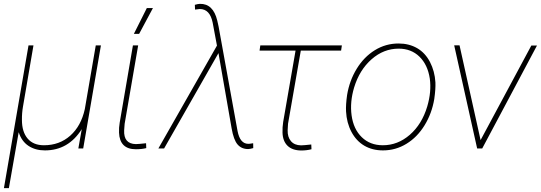

<svg xmlns="http://www.w3.org/2000/svg" viewBox="-25 -761 2772 984"><path d="M146.5 -528.3 92.8 -214.8Q86.9 -181.2 87.4 -146Q87.4 -85.4 116.5 -51Q145.5 -16.6 200.2 -16.6Q279.8 -16.6 335.2 -65.9Q390.6 -115.2 409.7 -202.1L465.8 -528.3H492.2L401.4 0H376.5L394 -99.1Q325.7 9.8 205.1 9.8Q156.2 9.8 121.1 -13.4Q85.9 -36.6 70.8 -83.5L20.5 203.1H-4.9L121.1 -528.3Z M683.1 -528.3 613.8 -126.5 611.3 -93.8Q607.9 -23.9 670.9 -22.5Q684.1 -22.5 723.6 -26.9L724.6 -2Q702.1 3.9 671.4 3.9Q588.4 3.9 585 -81.5Q584 -106.4 588.4 -132.3L656.2 -528.3ZM727.5 -719.7H758.8L688 -587.4H661.1Z M999.5 -741.2Q1067.4 -742.7 1088.4 -655.8L1095.2 -625.5L1192.4 -89.8Q1205.1 -23.9 1247.6 -23.9Q1251.5 -23.4 1272.5 -26.9L1272.9 -2Q1255.9 2.9 1246.6 2.9Q1212.9 2.9 1192.6 -20.5Q1172.4 -43.9 1162.1 -103L1094.7 -488.8L815.9 0H786.6L1086.9 -527.3L1064.9 -645Q1050.8 -714.8 999 -714.8L974.6 -711.9L973.6 -736.3Q990.7 -741.2 999.5 -741.2Z M1723.1 -501.5H1516.6L1451.2 -127L1449.2 -93.8Q1448.2 -58.6 1466.1 -37.6Q1483.9 -16.6 1517.6 -16.1Q1530.8 -16.1 1570.3 -20.5L1571.3 3.9Q1546.4 10.3 1518.6 10.3Q1473.1 9.8 1448.7 -13.9Q1424.3 -37.6 1422.9 -81.1Q1421.9 -107.4 1426.3 -136.2L1489.7 -501.5H1305.2L1309.1 -528.3H1727.1Z M1753.9 -274.4Q1766.1 -348.1 1803.2 -408.7Q1840.3 -469.2 1896 -503.7Q1951.7 -538.1 2017.6 -538.1Q2071.3 -538.1 2112.8 -514.2Q2154.3 -490.2 2178.7 -443.1Q2203.1 -396 2206.5 -338.9Q2208 -305.7 2200.7 -253.9Q2188.5 -180.2 2151.1 -119.1Q2113.8 -58.1 2058.3 -24.2Q2002.9 9.8 1937.5 9.8Q1883.3 9.8 1842 -14.4Q1800.8 -38.6 1776.1 -85.2Q1751.5 -131.8 1748.5 -189.9Q1746.6 -222.7 1753.9 -274.4ZM1776.9 -169.9Q1786.6 -99.1 1829.1 -57.9Q1871.6 -16.6 1937 -16.6Q2013.7 -16.6 2075.4 -70.3Q2137.2 -124 2164.6 -215.3Q2187 -291 2177.7 -358.4Q2167 -429.2 2124.8 -470.5Q2082.5 -511.7 2018.1 -511.7Q1941.4 -511.7 1879.4 -457.3Q1817.4 -402.8 1790 -313Q1767.6 -238.3 1776.9 -169.9Z M2438 -43 2698.2 -527.8H2727.1L2446.3 0H2420.4L2302.7 -528.8H2330.1Z"/></svg>

Font: Roboto Thin
Style: Italic
Weight: 250
Italic angle: -12°
Designer: Google
Version: Version 2.134; 2016